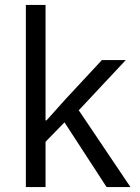

<svg xmlns="http://www.w3.org/2000/svg" viewBox="-20 -760 567 780"><path d="M85 0H165V-184L242 -263L413 0H510L300 -312L491 -516H394L248 -359L169 -271H165V-740H85Z"/></svg>

Font: IBM Plex Arabic
Style: Regular
Weight: 400
Designer: Mike Abbink, Paul van der Laan, Pieter van Rosmalen, Wael Morcos, Khajak Apelian
Foundry: Bold Monday
Version: Version 1.0